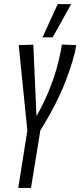

<svg xmlns="http://www.w3.org/2000/svg" viewBox="-20 -922 394 942"><path d="M69.7 0 114.1 -281.8 71.9 -700.7 143.5 -702.8 158.9 -352.1Q178.5 -386.3 196.1 -423.1Q213.7 -459.9 228.7 -499Q243.8 -538 255.9 -579.4Q268.1 -620.9 277.1 -665.8Q279.1 -675.5 280.7 -685Q282.4 -694.4 283.4 -703.5L354.1 -700.7Q352.8 -690.9 350.5 -680.5Q348.2 -670.1 346.2 -660Q334.8 -616.6 320.8 -575.7Q306.8 -534.7 290.9 -496.3Q275 -457.8 256.4 -421.3Q237.8 -384.7 218.4 -350.2Q199 -315.7 177.8 -281.8L132.1 0ZM188.5 -738.8 263.1 -901.7H329.1L238.4 -738.8Z"/></svg>

Font: Georama
Style: Italic
Weight: 400
Width: 2
Italic angle: -9°
Designer: Jean-Baptiste Levee
Foundry: Production Type
Version: Version 1.000